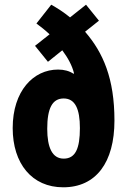

<svg xmlns="http://www.w3.org/2000/svg" viewBox="-20 -787 541 817"><path d="M198 -767 135 -687C154 -673 173 -658 191 -641L129 -592L184 -524L245 -573C269 -541 287 -508 295 -475L293 -473C275 -485 253 -491 227 -491C122 -491 34 -400 34 -242C34 -91 116 10 249 10C389 10 467 -96 467 -274C467 -453 419 -563 342 -652L401 -699L346 -767L278 -713C250 -736 223 -753 198 -767ZM251 -368C300 -368 320 -323 320 -242C320 -155 301 -112 251 -112C202 -112 181 -160 181 -239C181 -327 203 -368 251 -368Z"/></svg>

Font: Noto Sans Armenian ExtraCondensed ExtraBold
Style: Regular
Weight: 800
Width: 2
Designer: Monotype Design Team
Foundry: Monotype Imaging Inc.
Version: Version 2.008